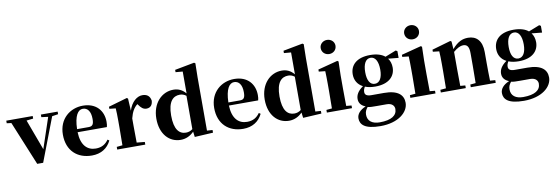

<svg xmlns="http://www.w3.org/2000/svg" viewBox="-80 -1382 6369 2197"><g transform="rotate(-10 3104.5 -283.5)"><path d="M392 -516 470 -506 351 -151 219 -507 297 -516V-546H-10V-516L43 -509L253 2H322L516 -505L587 -516V-546H392Z M888 17C992 17 1070 -31 1112 -118L1093 -131C1060 -84 1016 -54 945 -54C848 -54 776 -119 771 -274H1111C1116 -293 1118 -310 1118 -335C1118 -462 1037 -563 882 -563C735 -563 600 -461 600 -275C600 -88 719 17 888 17ZM771 -310C775 -466 820 -528 875 -528C929 -528 966 -484 966 -395C966 -333 952 -310 906 -310Z M1414 -321C1433 -395 1458 -439 1500 -472L1507 -463C1533 -426 1557 -403 1595 -403C1645 -403 1667 -438 1669 -484C1659 -544 1620 -563 1572 -563C1513 -563 1445 -511 1414 -411L1406 -553L1393 -562L1175 -499V-475L1248 -467C1251 -419 1252 -387 1252 -321V-238C1252 -182 1251 -96 1250 -38L1183 -31V0H1509V-31L1416 -40L1414 -238Z M2082 12 2296 0V-31L2232 -35V-657L2235 -817L2221 -826L1994 -783V-756L2076 -749V-495C2037 -541 1992 -563 1933 -563C1800 -563 1685 -451 1685 -269C1685 -88 1788 17 1919 17C1980 17 2032 -8 2074 -51ZM2070 -81C2046 -62 2020 -54 1992 -54C1915 -54 1858 -112 1858 -275C1858 -443 1921 -494 1997 -494C2021 -494 2046 -487 2070 -468Z M2646 17C2750 17 2828 -31 2870 -118L2851 -131C2818 -84 2774 -54 2703 -54C2606 -54 2534 -119 2529 -274H2869C2874 -293 2876 -310 2876 -335C2876 -462 2795 -563 2640 -563C2493 -563 2358 -461 2358 -275C2358 -88 2477 17 2646 17ZM2529 -310C2533 -466 2578 -528 2633 -528C2687 -528 2724 -484 2724 -395C2724 -333 2710 -310 2664 -310Z M3341 12 3555 0V-31L3491 -35V-657L3494 -817L3480 -826L3253 -783V-756L3335 -749V-495C3296 -541 3251 -563 3192 -563C3059 -563 2944 -451 2944 -269C2944 -88 3047 17 3178 17C3239 17 3291 -8 3333 -51ZM3329 -81C3305 -62 3279 -54 3251 -54C3174 -54 3117 -112 3117 -275C3117 -443 3180 -494 3256 -494C3280 -494 3305 -487 3329 -468Z M3763 -655C3811 -655 3849 -689 3849 -738C3849 -784 3811 -819 3763 -819C3716 -819 3677 -784 3677 -738C3677 -689 3716 -655 3763 -655ZM3683 0H3911V-31L3850 -37C3849 -95 3848 -182 3848 -238V-392L3852 -553L3839 -562L3609 -502V-478L3683 -470C3685 -423 3686 -384 3686 -318V-238L3684 -37L3619 -31V0Z M4218 -229C4160 -229 4131 -286 4131 -378C4131 -475 4163 -531 4219 -531C4273 -531 4306 -476 4306 -378C4306 -286 4275 -229 4218 -229ZM4218 -197C4375 -197 4450 -276 4450 -378C4450 -420 4438 -457 4416 -486L4536 -474V-552L4518 -563L4391 -513C4354 -544 4297 -563 4219 -563C4061 -563 3986 -485 3986 -378C3986 -313 4016 -258 4078 -226C4013 -180 3992 -136 3992 -91C3992 -45 4019 -11 4068 7C3997 37 3963 81 3963 128C3963 199 4013 259 4198 259C4406 259 4526 154 4526 45C4526 -43 4466 -108 4301 -108H4155C4102 -108 4080 -125 4080 -157C4080 -179 4086 -196 4099 -217C4131 -204 4171 -197 4218 -197ZM4089 18C4116 25 4144 25 4198 25H4309C4376 25 4398 63 4398 95C4398 170 4332 215 4197 215C4109 215 4056 176 4056 102C4056 66 4068 45 4089 18Z M4733 -655C4781 -655 4819 -689 4819 -738C4819 -784 4781 -819 4733 -819C4686 -819 4647 -784 4647 -738C4647 -689 4686 -655 4733 -655ZM4653 0H4881V-31L4820 -37C4819 -95 4818 -182 4818 -238V-392L4822 -553L4809 -562L4579 -502V-478L4653 -470C4655 -423 4656 -384 4656 -318V-238L4654 -37L4589 -31V0Z M5353 0H5581V-31L5521 -36C5519 -94 5518 -179 5518 -238V-370C5518 -501 5453 -563 5358 -563C5292 -563 5237 -540 5171 -464L5165 -553L5152 -562L4934 -499V-475L5007 -467C5010 -419 5011 -386 5011 -321V-238C5011 -182 5010 -96 5009 -37L4943 -31V0H5233V-31L5175 -36L5173 -238V-431C5216 -469 5257 -488 5287 -488C5334 -488 5356 -460 5356 -383V-238L5354 -37L5291 -31V0Z M5885 -229C5827 -229 5798 -286 5798 -378C5798 -475 5830 -531 5886 -531C5940 -531 5973 -476 5973 -378C5973 -286 5942 -229 5885 -229ZM5885 -197C6042 -197 6117 -276 6117 -378C6117 -420 6105 -457 6083 -486L6203 -474V-552L6185 -563L6058 -513C6021 -544 5964 -563 5886 -563C5728 -563 5653 -485 5653 -378C5653 -313 5683 -258 5745 -226C5680 -180 5659 -136 5659 -91C5659 -45 5686 -11 5735 7C5664 37 5630 81 5630 128C5630 199 5680 259 5865 259C6073 259 6193 154 6193 45C6193 -43 6133 -108 5968 -108H5822C5769 -108 5747 -125 5747 -157C5747 -179 5753 -196 5766 -217C5798 -204 5838 -197 5885 -197ZM5756 18C5783 25 5811 25 5865 25H5976C6043 25 6065 63 6065 95C6065 170 5999 215 5864 215C5776 215 5723 176 5723 102C5723 66 5735 45 5756 18Z"/></g></svg>

Font: Noto Serif SC Black
Style: Regular
Weight: 900
Designer: Ryoko NISHIZUKA 西塚涼子 (kana & ideographs); Frank Grießhammer (Latin, Greek & Cyrillic); Wenlong ZHANG 张文龙 (bopomofo); San
Foundry: Adobe
Version: Version 2.001;hotconv 1.1.0;makeotfexe 2.6.0